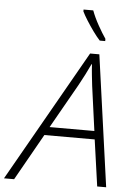

<svg xmlns="http://www.w3.org/2000/svg" viewBox="-114 -995 729 1041"><g transform="rotate(5 250.5 -474.5)"><path d="M-52.2 0 354 -714.8H404.3L503.9 0H455.1L419.4 -252.9H145.5L2.9 0ZM169.9 -298.3H413.6L380.4 -541Q377.4 -566.9 374 -598.4Q370.6 -629.9 369.1 -657.7H366.7Q353.5 -628.9 338.1 -598.9Q322.8 -568.8 306.6 -539.6ZM399.9 -789.1Q382.8 -807.6 362.5 -835.7Q342.3 -863.8 324.7 -891.8Q307.1 -919.9 297.9 -939V-949.2H350.6Q364.3 -911.6 387.7 -869.9Q411.1 -828.1 429.7 -801.3V-789.1Z"/></g></svg>

Font: Open Sans Light
Style: Italic
Weight: 300
Italic angle: -12°
Designer: Monotype Design Team
Foundry: Monotype Imaging Inc.
Version: Version 3.003; ttfautohint (v1.8.4)